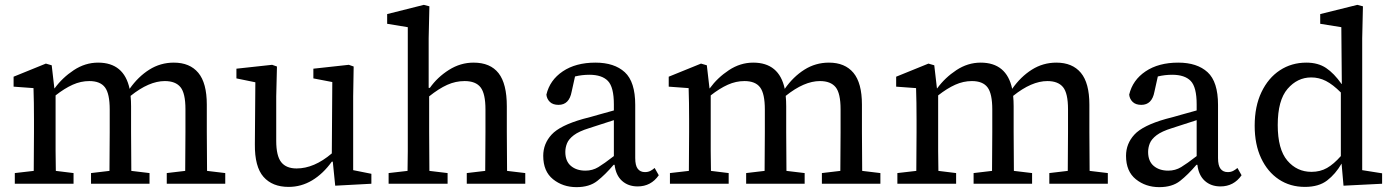

<svg xmlns="http://www.w3.org/2000/svg" viewBox="-20 -757 5741 791"><path d="M41 0V-44L119 -53Q119 -91 119.5 -134.5Q120 -178 120 -213V-264Q120 -303 119.5 -333Q119 -363 118 -394L36 -400V-441L169 -495L193 -488L204 -393H205Q237 -437 284 -468Q331 -499 384 -499Q491 -499 514 -391Q549 -441 595 -470Q641 -499 696 -499Q762 -499 797 -457Q832 -415 832 -326V-213Q832 -177 832.5 -134Q833 -91 833 -53L908 -44V0H667V-44L743 -53Q743 -91 743.5 -134Q744 -177 744 -213V-307Q744 -373 723.5 -398Q703 -423 659 -423Q594 -423 518 -362Q519 -352 519.5 -341Q520 -330 520 -319V-213Q520 -177 520.5 -134Q521 -91 521 -53L596 -44V0H355V-44L431 -53Q431 -91 431.5 -134Q432 -177 432 -213V-306Q432 -371 412.5 -397Q393 -423 348 -423Q313 -423 279.5 -408Q246 -393 209 -364V-213Q209 -178 209 -134.5Q209 -91 210 -53L283 -44V0Z M1169 13Q1102 13 1065.5 -28.5Q1029 -70 1030 -163L1032 -418L954 -434V-474L1101 -490L1121 -483L1118 -360V-177Q1118 -115 1138.5 -89Q1159 -63 1202 -63Q1274 -63 1347 -125L1349 -419L1271 -434V-474L1417 -490L1437 -483L1435 -360V-56L1510 -41V0L1361 8L1351 -91H1347Q1311 -41 1266 -14Q1221 13 1169 13Z M1581 0V-44L1659 -53Q1660 -91 1660 -134.5Q1660 -178 1660 -213V-645L1575 -659V-699L1726 -737L1749 -731L1746 -599V-395H1751Q1782 -439 1829.5 -469Q1877 -499 1931 -499Q2000 -499 2034 -455.5Q2068 -412 2068 -319V-213Q2068 -177 2068.5 -134Q2069 -91 2069 -53L2144 -44V0H1903V-44L1979 -53Q1979 -91 1979.5 -134Q1980 -177 1980 -213V-306Q1980 -371 1960 -397Q1940 -423 1894 -423Q1857 -423 1822.5 -407.5Q1788 -392 1748 -360V-213Q1748 -178 1748.5 -134.5Q1749 -91 1749 -53L1824 -44V0Z M2607 11Q2568 11 2542.5 -12Q2517 -35 2512 -78H2508Q2473 -37 2440.5 -11.5Q2408 14 2355 14Q2299 14 2258.5 -18.5Q2218 -51 2218 -115Q2218 -165 2252.5 -202.5Q2287 -240 2382 -267Q2414 -275 2446 -284.5Q2478 -294 2509 -302V-327Q2509 -398 2484.5 -423.5Q2460 -449 2408 -449Q2378 -449 2349 -442L2335 -379Q2325 -325 2281 -325Q2258 -325 2245.5 -337Q2233 -349 2231 -367Q2245 -427 2298.5 -463Q2352 -499 2433 -499Q2511 -499 2554 -459.5Q2597 -420 2597 -325V-106Q2597 -75 2607.5 -61.5Q2618 -48 2637 -48Q2650 -48 2659.5 -53Q2669 -58 2677 -65L2694 -35Q2662 11 2607 11ZM2309 -131Q2309 -93 2332 -73.5Q2355 -54 2392 -54Q2421 -54 2445 -68.5Q2469 -83 2509 -114V-262L2407 -229Q2365 -216 2344 -200Q2323 -184 2316 -166.5Q2309 -149 2309 -131Z M2740 0V-44L2818 -53Q2818 -91 2818.5 -134.5Q2819 -178 2819 -213V-264Q2819 -303 2818.5 -333Q2818 -363 2817 -394L2735 -400V-441L2868 -495L2892 -488L2903 -393H2904Q2936 -437 2983 -468Q3030 -499 3083 -499Q3190 -499 3213 -391Q3248 -441 3294 -470Q3340 -499 3395 -499Q3461 -499 3496 -457Q3531 -415 3531 -326V-213Q3531 -177 3531.5 -134Q3532 -91 3532 -53L3607 -44V0H3366V-44L3442 -53Q3442 -91 3442.5 -134Q3443 -177 3443 -213V-307Q3443 -373 3422.5 -398Q3402 -423 3358 -423Q3293 -423 3217 -362Q3218 -352 3218.5 -341Q3219 -330 3219 -319V-213Q3219 -177 3219.5 -134Q3220 -91 3220 -53L3295 -44V0H3054V-44L3130 -53Q3130 -91 3130.5 -134Q3131 -177 3131 -213V-306Q3131 -371 3111.5 -397Q3092 -423 3047 -423Q3012 -423 2978.5 -408Q2945 -393 2908 -364V-213Q2908 -178 2908 -134.5Q2908 -91 2909 -53L2982 -44V0Z M3677 0V-44L3755 -53Q3755 -91 3755.5 -134.5Q3756 -178 3756 -213V-264Q3756 -303 3755.5 -333Q3755 -363 3754 -394L3672 -400V-441L3805 -495L3829 -488L3840 -393H3841Q3873 -437 3920 -468Q3967 -499 4020 -499Q4127 -499 4150 -391Q4185 -441 4231 -470Q4277 -499 4332 -499Q4398 -499 4433 -457Q4468 -415 4468 -326V-213Q4468 -177 4468.5 -134Q4469 -91 4469 -53L4544 -44V0H4303V-44L4379 -53Q4379 -91 4379.5 -134Q4380 -177 4380 -213V-307Q4380 -373 4359.5 -398Q4339 -423 4295 -423Q4230 -423 4154 -362Q4155 -352 4155.5 -341Q4156 -330 4156 -319V-213Q4156 -177 4156.5 -134Q4157 -91 4157 -53L4232 -44V0H3991V-44L4067 -53Q4067 -91 4067.5 -134Q4068 -177 4068 -213V-306Q4068 -371 4048.5 -397Q4029 -423 3984 -423Q3949 -423 3915.5 -408Q3882 -393 3845 -364V-213Q3845 -178 3845 -134.5Q3845 -91 3846 -53L3919 -44V0Z M5008 11Q4969 11 4943.5 -12Q4918 -35 4913 -78H4909Q4874 -37 4841.5 -11.5Q4809 14 4756 14Q4700 14 4659.5 -18.5Q4619 -51 4619 -115Q4619 -165 4653.5 -202.5Q4688 -240 4783 -267Q4815 -275 4847 -284.5Q4879 -294 4910 -302V-327Q4910 -398 4885.5 -423.5Q4861 -449 4809 -449Q4779 -449 4750 -442L4736 -379Q4726 -325 4682 -325Q4659 -325 4646.5 -337Q4634 -349 4632 -367Q4646 -427 4699.5 -463Q4753 -499 4834 -499Q4912 -499 4955 -459.5Q4998 -420 4998 -325V-106Q4998 -75 5008.5 -61.5Q5019 -48 5038 -48Q5051 -48 5060.5 -53Q5070 -58 5078 -65L5095 -35Q5063 11 5008 11ZM4710 -131Q4710 -93 4733 -73.5Q4756 -54 4793 -54Q4822 -54 4846 -68.5Q4870 -83 4910 -114V-262L4808 -229Q4766 -216 4745 -200Q4724 -184 4717 -166.5Q4710 -149 4710 -131Z M5244 -242Q5244 -142 5283.5 -95.5Q5323 -49 5383 -49Q5419 -49 5447 -65Q5475 -81 5504 -114V-376Q5471 -409 5442.5 -423.5Q5414 -438 5382 -438Q5325 -438 5284.5 -391Q5244 -344 5244 -242ZM5515 8 5507 -83Q5482 -40 5447.5 -13.5Q5413 13 5356 13Q5295 13 5248.5 -18Q5202 -49 5175.5 -105.5Q5149 -162 5149 -239Q5149 -319 5177 -377.5Q5205 -436 5253 -467.5Q5301 -499 5362 -499Q5410 -499 5443 -477Q5476 -455 5507 -411H5508L5506 -645L5419 -659V-699L5572 -737L5595 -731L5592 -599V-56L5674 -43V0Z"/></svg>

Font: Source Serif 4 SmText
Style: Regular
Weight: 400
Designer: Frank Grießhammer
Foundry: Adobe
Version: Version 4.005;hotconv 1.1.0;makeotfexe 2.6.0